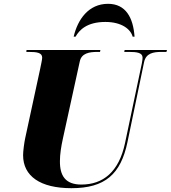

<svg xmlns="http://www.w3.org/2000/svg" viewBox="-20 -976 895 1006"><path d="M366 -784H376C395 -818 435 -861 532 -861C619 -861 665 -822 675 -784H685C678 -882 640 -956 546 -956C444 -956 387 -874 366 -784ZM354 10C530 10 613 -63 648 -232L735 -651C745 -697 783 -704 826 -704H852L855 -714H633L631 -704H656C697 -704 727 -700 727 -674C727 -670 726 -656 723 -643L635 -226C603 -75 520 -9 406 -9C322 -9 293 -56 294 -133C294 -167 300 -207 310 -252L398 -654C407 -697 447 -704 491 -704H504L506 -714H119L118 -704H131C173 -704 201 -700 201 -674C201 -664 195 -638 190 -613L112 -252C107 -229 101 -184 101 -163C101 -53 191 10 354 10Z"/></svg>

Font: Noto Serif Display Black
Style: Italic
Weight: 900
Italic angle: -12°
Designer: Monotype Design Team
Foundry: Monotype Imaging Inc.
Version: Version 2.009